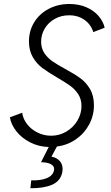

<svg xmlns="http://www.w3.org/2000/svg" viewBox="-20 -748 571 987"><path d="M257.8 126.5Q258.3 124.5 258.3 120.6Q258.3 105 241 95.7Q223.6 86.4 190.9 85.9L230.5 7.8Q177.7 5.9 134.5 -16.4Q91.3 -38.6 64.2 -73Q37.1 -107.4 30.8 -145L94.2 -168.5Q98.1 -136.7 119.4 -109.6Q140.6 -82.5 173.3 -66.4Q206.1 -50.3 242.7 -50.3Q285.6 -50.3 321.5 -71.8Q357.4 -93.3 378.2 -128.4Q398.9 -163.6 398.9 -203.1Q398.9 -237.8 382.3 -263.4Q365.7 -289.1 341.3 -306.6Q316.9 -324.2 274.4 -349.1Q226.6 -377 197.8 -398.4Q168.9 -419.9 148.9 -453.9Q128.9 -487.8 128.9 -535.2Q128.9 -589.8 156 -633.8Q183.1 -677.7 230.7 -702.6Q278.3 -727.5 336.9 -727.5Q385.3 -727.5 423.6 -710.9Q461.9 -694.3 486.1 -666.5Q510.3 -638.7 518.1 -605.5L459.5 -583Q453.6 -604 438 -623.8Q422.4 -643.6 396.2 -656.5Q370.1 -669.4 335.4 -669.4Q294.4 -669.4 261.5 -650.9Q228.5 -632.3 210 -601.3Q191.4 -570.3 191.4 -534.2Q191.4 -500 207.8 -475.3Q224.1 -450.7 248.3 -433.8Q272.5 -417 314.5 -394Q362.8 -367.7 392.3 -346.4Q421.9 -325.2 442.4 -290.8Q462.9 -256.3 462.9 -207Q462.9 -153.8 438.2 -107.9Q413.6 -62 370.4 -32Q327.1 -2 272.5 5.4L244.6 57.1Q270.5 62 286.1 78.6Q301.8 95.2 301.8 120.6Q301.8 127.9 300.3 136.7Q291.5 182.1 248.8 201.2Q206.1 220.2 136.2 219.7L140.6 179.2Q190.4 180.7 221.4 167.5Q252.4 154.3 257.8 126.5Z"/></svg>

Font: Reddit Sans Fudge Light Italic
Style: Regular
Weight: 300
Italic angle: -11.25°
Designer: Stephen Hutchings
Version: Version 1.013